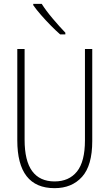

<svg xmlns="http://www.w3.org/2000/svg" viewBox="-20 -969 570 999"><path d="M264 10Q70 10 70 -239V-714H108V-242Q108 -132 147.5 -78.5Q187 -25 264 -25Q339 -25 380.5 -76.5Q422 -128 422 -239V-714H460V-235Q460 -108 407 -49Q354 10 264 10ZM293 -790Q270 -810 243.5 -837Q217 -864 193 -891.5Q169 -919 153 -942V-949H197Q219 -914 254.5 -872Q290 -830 320 -799V-790Z"/></svg>

Font: Noto Sans Mono Condensed ExtraLight
Style: Regular
Weight: 200
Width: 3
Designer: Monotype Design Team
Foundry: Monotype Imaging Inc.
Version: Version 2.014; ttfautohint (v1.8.4.7-5d5b)